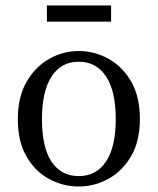

<svg xmlns="http://www.w3.org/2000/svg" viewBox="-20 -667 575 700"><path d="M267 13Q210 13 159 -14.5Q108 -42 76.5 -96.5Q45 -151 45 -232Q45 -314 77 -369Q109 -424 159.5 -452.5Q210 -481 267 -481Q324 -481 375 -453Q426 -425 458 -370Q490 -315 490 -233Q490 -152 458 -97.5Q426 -43 375 -15Q324 13 267 13ZM267 -25Q331 -25 366.5 -78Q402 -131 402 -233Q402 -335 366.5 -388.5Q331 -442 267 -442Q203 -442 168 -388Q133 -334 133 -232Q133 -130 168 -77.5Q203 -25 267 -25ZM151 -588V-647H385V-588Z"/></svg>

Font: Source Serif 4 Subhead
Style: Regular
Weight: 400
Designer: Frank Grießhammer
Foundry: Adobe Systems Incorporated
Version: Version 4.004;hotconv 1.0.117;makeotfexe 2.5.65602